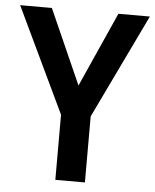

<svg xmlns="http://www.w3.org/2000/svg" viewBox="-52 -758 647 802"><g transform="rotate(5 272.0 -357.0)"><path d="M272 -401 133 -714H0L210 -273V0H334V-277L544 -714H412Z"/></g></svg>

Font: Noto Sans Devanagari UI SemiCondensed SemiBold
Style: Regular
Weight: 600
Width: 4
Designer: Jelle Bosma - Monotype Design Team
Foundry: Monotype Imaging Inc.
Version: Version 2.004